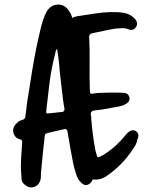

<svg xmlns="http://www.w3.org/2000/svg" viewBox="-20 -813 664 842"><path d="M552 -239Q565 -245 576 -238Q587 -231 587 -217Q586 -213 585 -208.5Q584 -204 582 -199Q578 -179 564 -161Q518 -89 446 -40Q430 -30 415 -27Q400 -24 386 -26Q383 -13 369 -5Q352 5 335 -13Q327 -20 322 -29.5Q317 -39 314 -49Q305 -75 300 -101.5Q295 -128 290 -155Q286 -175 283 -195.5Q280 -216 276 -236Q274 -248 264 -247Q245 -243 225.5 -238.5Q206 -234 186 -229Q176 -226 176 -215Q172 -178 168 -142Q164 -106 161 -68Q160 -59 159.5 -50Q159 -41 159 -32Q154 -1 129 7Q115 11 104 6.5Q93 2 84 -7Q77 -14 75.5 -21.5Q74 -29 74 -38Q73 -52 72 -66.5Q71 -81 72 -97Q72 -118 74 -140Q76 -162 77 -184Q78 -191 76 -196Q74 -201 65 -203Q52 -206 44 -218.5Q36 -231 38 -246Q40 -261 53 -272Q58 -278 64 -281.5Q70 -285 77 -287Q86 -289 89 -295Q92 -301 92 -308Q95 -330 97.5 -352Q100 -374 104 -395Q112 -449 121 -503Q130 -557 141 -611Q148 -640 154 -669.5Q160 -699 170 -728Q176 -747 185 -763Q204 -793 235 -793Q266 -793 284 -763Q293 -750 297 -734Q303 -738 308.5 -739.5Q314 -741 320 -742Q356 -747 392 -753Q428 -759 464 -760Q481 -760 497.5 -759.5Q514 -759 530 -755Q555 -749 572 -730Q588 -711 576 -694Q565 -676 542 -685Q529 -690 516 -689.5Q503 -689 489 -688Q462 -684 436 -678Q410 -672 384 -667Q371 -664 371 -652Q374 -594 373 -534.5Q372 -475 374 -416Q375 -404 377 -402.5Q379 -401 390 -403Q408 -406 427 -406Q446 -406 464 -407Q478 -407 491.5 -407Q505 -407 519 -406Q543 -406 548 -385Q550 -365 528 -355Q515 -348 499 -345.5Q483 -343 468 -340Q448 -336 429 -333Q410 -330 390 -328Q378 -326 378 -311Q378 -309 379 -306Q380 -303 380 -301V-293Q383 -257 387.5 -221.5Q392 -186 399 -151Q405 -126 409 -123.5Q413 -121 437 -136Q464 -153 487.5 -174.5Q511 -196 531 -221Q541 -234 552 -239ZM251 -322Q263 -322 263 -335Q259 -355 256.5 -374.5Q254 -394 252 -413Q250 -435 247 -456Q244 -477 242 -499Q239 -548 230 -599Q224 -592 224 -586Q206 -518 197 -449Q193 -419 190 -388.5Q187 -358 183 -328Q182 -319 183.5 -317Q185 -315 195 -316Q209 -317 223.5 -319Q238 -321 251 -322Z"/></svg>

Font: Delicious Handrawn
Style: Regular
Weight: 400
Designer: Agung Rohmat
Foundry: Agung Rohmat
Version: Version 1.002; ttfautohint (v1.8.4.7-5d5b);gftools[0.9.27]